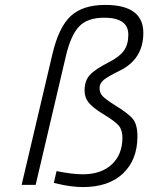

<svg xmlns="http://www.w3.org/2000/svg" viewBox="-20 -752 603 781"><path d="M248 -524C261.3 -580.7 279.3 -620.8 302 -644.5C324.7 -668.2 358.7 -680 404 -680C469.3 -680 502 -657 502 -611C502 -584.3 496 -562.7 484 -546C472 -529.3 452.3 -514 425 -500C385.7 -480 359 -462.2 345 -446.5C331 -430.8 324 -410 324 -384C324 -365.3 329.3 -349.2 340 -335.5C350.7 -321.8 370 -306.3 398 -289C431.3 -269 453 -253 463 -241C473 -229 478 -212.7 478 -192C478 -146.7 463.7 -110.5 435 -83.5C406.3 -56.5 366.7 -43 316 -43C288.7 -43 253.3 -47.3 210 -56L199 -8L217 -4C229 -0.7 244.8 2.3 264.5 5C284.2 7.7 301.7 9 317 9C387 9 441.5 -9.5 480.5 -46.5C519.5 -83.5 539 -133.7 539 -197C539 -229 533 -252.5 521 -267.5C509 -282.5 484 -301.7 446 -325C420.7 -341 404.2 -353.3 396.5 -362C388.8 -370.7 385 -381.3 385 -394C385 -406.7 390.7 -417.7 402 -427C413.3 -436.3 434.7 -448.7 466 -464C530.7 -495.3 563 -546.7 563 -618C563 -694 511.3 -732 408 -732C347.3 -732 300.7 -717 268 -687C235.3 -657 210.3 -605 193 -531L68 0H125Z"/></svg>

Font: RazerF5 Light
Style: Italic
Weight: 300
Foundry: Razer Inc.
Version: Version 2